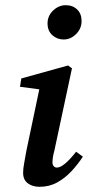

<svg xmlns="http://www.w3.org/2000/svg" viewBox="-20 -707 339 739"><path d="M69 -42Q69 -58 73 -79Q77 -100 81 -124L135 -381L154 -360L57 -373L62 -405L242 -455L257 -444L189 -126Q185 -112 183.5 -101Q182 -90 182 -82Q182 -72 187 -67Q192 -62 199 -62Q225 -62 273 -123L299 -104Q280 -75 255.5 -48.5Q231 -22 200.5 -5Q170 12 132 12Q105 12 87 -1.5Q69 -15 69 -42ZM225 -555Q200 -555 181.5 -571.5Q163 -588 163 -617Q163 -646 184.5 -666.5Q206 -687 233 -687Q260 -687 277 -670.5Q294 -654 294 -626Q294 -597 273 -576Q252 -555 225 -555Z"/></svg>

Font: Lisu Bosa Black
Style: Italic
Weight: 900
Italic angle: -19°
Designer: David Morse, Annie Olsen, Victor Gaultney, Frank Grießhammer (Latin)
Foundry: SIL International
Version: Version 2.000